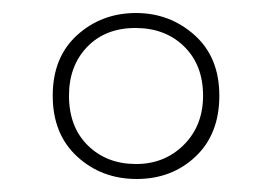

<svg xmlns="http://www.w3.org/2000/svg" viewBox="-20 -743 419 295"><path d="M190 -468Q136 -468 98.5 -502.5Q61 -537 61 -596Q61 -655 98.5 -689Q136 -723 189 -723Q241 -723 279 -689Q317 -655 317 -596Q317 -537 280.5 -502.5Q244 -468 190 -468ZM189 -491Q233 -491 262.5 -520.5Q292 -550 292 -596Q292 -643 263 -671.5Q234 -700 188 -700Q142 -700 114 -671Q86 -642 86 -596Q86 -548 115 -519.5Q144 -491 189 -491Z"/></svg>

Font: Noto Sans Lao Looped Condensed Thin
Style: Regular
Weight: 100
Width: 3
Designer: Mark Frömberg, Ben Mitchell
Foundry: The Fontpad Ltd
Version: Version 1.002; ttfautohint (v1.8.4.7-5d5b)